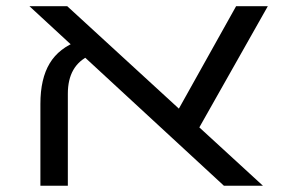

<svg xmlns="http://www.w3.org/2000/svg" viewBox="-20 -595 925 615"><path d="M697.3 0 74.2 -575.2H195.3L822.3 0ZM109.4 0V-262.2Q109.4 -342.8 139.2 -392.1Q168.9 -441.4 231.9 -464.4L267.6 -417.5Q197.3 -385.7 197.3 -294.9V0ZM601.1 -156.2 541 -225.6 736.3 -575.2H837.9Z"/></svg>

Font: Heebo
Style: Regular
Weight: 400
Designer: Oded Ezer
Foundry: Ezer Type House
Version: Version 3.100